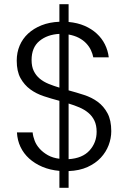

<svg xmlns="http://www.w3.org/2000/svg" viewBox="-20 -811 637 918"><path d="M264 6Q219 2 182.5 -13.5Q146 -29 119.5 -53Q93 -77 78 -108.5Q63 -140 61 -178H136Q138 -158 146 -137.5Q154 -117 170 -99.5Q186 -82 209 -69Q232 -56 264 -52V-329Q226 -339 189.5 -351Q153 -363 124.5 -384Q96 -405 78 -437.5Q60 -470 60 -521Q60 -560 74 -593Q88 -626 114.5 -650.5Q141 -675 178.5 -690Q216 -705 264 -707V-791H308V-706Q351 -702 384.5 -687.5Q418 -673 442.5 -650.5Q467 -628 481.5 -599Q496 -570 500 -537H426Q423 -553 415 -570.5Q407 -588 392.5 -603.5Q378 -619 357 -630Q336 -641 308 -646V-379Q345 -369 382 -357Q419 -345 447.5 -324Q476 -303 494 -269.5Q512 -236 512 -184Q512 -150 499.5 -117Q487 -84 462 -57Q437 -30 398.5 -12.5Q360 5 308 7V87H264ZM442 -181Q442 -212 431.5 -234Q421 -256 402.5 -271.5Q384 -287 359.5 -297.5Q335 -308 308 -316V-50Q374 -54 408 -91.5Q442 -129 442 -181ZM131 -524Q131 -493 141.5 -471.5Q152 -450 170 -435Q188 -420 212.5 -410Q237 -400 264 -392V-649Q206 -646 168.5 -615Q131 -584 131 -524Z"/></svg>

Font: SVN-Poppins Light
Style: Regular
Weight: 300
Designer: Ninad Kale (Devanagari), Jonny Pinhorn (Latin)
Foundry: Indian Type Foundry
Version: Version 3.002 2017; ttfautohint (v1.8.3)